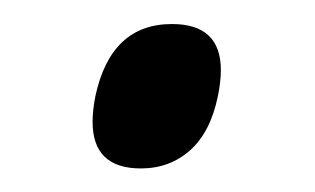

<svg xmlns="http://www.w3.org/2000/svg" viewBox="-20 -434 267 163"><path d="M126 -413.6Q167.5 -413.6 167.5 -374.5Q167.5 -364.7 165 -352.5Q158.7 -321.8 141.4 -306.4Q124 -291 99.6 -291Q58.6 -291 58.6 -330.6Q58.6 -340.3 61 -352.5Q74.2 -413.6 126 -413.6Z"/></svg>

Font: Open Sans Hebrew Condensed
Style: Italic
Weight: 400
Width: 3
Italic angle: -12°
Foundry: Ascender Corporation, Yanek Iontef
Version: Version 2.001;PS 002.001;hotconv 1.0.70;makeotf.lib2.5.58329